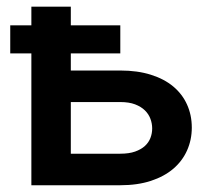

<svg xmlns="http://www.w3.org/2000/svg" viewBox="-20 -548 640 568"><path d="M335.9 -390.1H189.5V-339.4H335.9Q386.7 -339.4 426.3 -326.9Q465.8 -314.5 492.7 -292Q519.5 -269.5 533.4 -238.5Q547.4 -207.5 547.4 -170.4Q547.4 -134.3 533.4 -103Q519.5 -71.8 492.7 -48.8Q465.8 -25.9 426.3 -12.9Q386.7 0 335.9 0H72.8V-390.1H10.3V-473.1H72.8V-528.3H189.5V-473.1H335.9ZM189.5 -246.1V-93.3H335.9Q361.8 -93.3 379.6 -99.6Q397.5 -106 408.7 -116.2Q419.9 -126.5 425 -139.9Q430.2 -153.3 430.2 -168Q430.2 -182.6 425 -196.5Q419.9 -210.4 408.7 -221.4Q397.5 -232.4 379.6 -239.3Q361.8 -246.1 335.9 -246.1Z"/></svg>

Font: Roboto Mono
Style: Regular
Weight: 500
Designer: Google
Version: Version 2.000986; 2015; ttfautohint (v1.3)